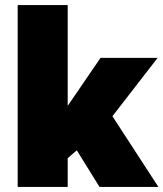

<svg xmlns="http://www.w3.org/2000/svg" viewBox="-20 -740 647 760"><path d="M50 0V-720H248V-321L378 -511H604L425 -280L607 0H374L284 -145L248 -114V0Z"/></svg>

Font: Chivo Mono Black
Style: Regular
Weight: 900
Designer: Hector Gatti
Foundry: Omnibus-Type
Version: Version 1.008